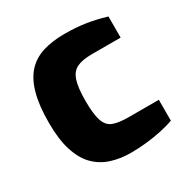

<svg xmlns="http://www.w3.org/2000/svg" viewBox="-133 -660 755 779"><g transform="rotate(-30 245.0 -270.5)"><path d="M264 6Q214 6 172 -7.5Q130 -21 99.5 -51.5Q69 -82 52 -134.5Q35 -187 35 -266Q35 -348 50.5 -402.5Q66 -457 95.5 -488.5Q125 -520 169 -533.5Q213 -547 270 -547Q321 -547 365 -540.5Q409 -534 460 -519V-420H325Q280 -420 254.5 -407.5Q229 -395 218.5 -362Q208 -329 208 -268Q208 -207 218.5 -175.5Q229 -144 254.5 -134Q280 -124 327 -124H468V-26Q443 -17 408.5 -9.5Q374 -2 336.5 2Q299 6 264 6Z"/></g></svg>

Font: Exo Thin ExtraBold
Style: Regular
Weight: 800
Version: Version 2.000